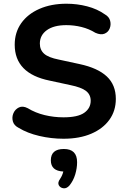

<svg xmlns="http://www.w3.org/2000/svg" viewBox="-20 -735 674 1031"><path d="M321 10Q255 10 191 -5Q127 -20 81 -48Q55 -61 49 -83.5Q43 -106 52 -127Q61 -148 81.5 -158Q102 -168 129 -154Q170 -129 219.5 -117Q269 -105 321 -105Q398 -105 432.5 -129.5Q467 -154 467 -194Q467 -227 442 -246.5Q417 -266 358 -278L247 -302Q59 -340 59 -495Q59 -561 94 -610.5Q129 -660 192 -687.5Q255 -715 337 -715Q394 -715 448 -701Q502 -687 543 -658Q566 -645 571.5 -623.5Q577 -602 569 -582Q561 -562 541 -554Q521 -546 492 -559Q458 -580 418 -590Q378 -600 336 -600Q269 -600 231.5 -573Q194 -546 194 -501Q194 -467 217 -446.5Q240 -426 296 -415L407 -391Q505 -370 553.5 -324.5Q602 -279 602 -204Q602 -140 567.5 -92Q533 -44 470 -17Q407 10 321 10ZM353 261Q338 278 321 276Q304 274 296 260Q288 246 303 225Q315 207 320 186Q253 183 253 126Q253 65 323 65Q394 65 394 136Q394 168 384 201.5Q374 235 353 261Z"/></svg>

Font: Chiron GoRound TC SB
Style: Regular
Weight: 500
Designer: Ryoko NISHIZUKA 西塚涼子 (kana, bopomofo & ideographs); Paul D. Hunt (Latin, Greek & Cyrillic); Sandoll Communications 산돌커뮤니
Foundry: Adobe
Version: Version 1.000;hotconv 1.1.1;makeotfexe 2.6.0